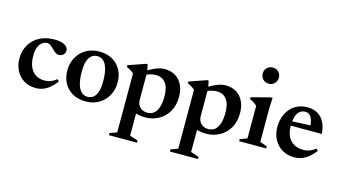

<svg xmlns="http://www.w3.org/2000/svg" viewBox="-101 -1091 3053 1718"><g transform="rotate(15 1426.0 -232.0)"><path d="M291.5 -451.5Q338.5 -451.5 366.8 -441.5Q395 -431.5 407.8 -415.8Q420.5 -400 420.5 -383.5Q420.5 -367 413 -354.5Q405.5 -342 392.5 -335Q379.5 -328 363.5 -328Q348.5 -328 335.8 -335.8Q323 -343.5 311.2 -354.8Q299.5 -366 288.2 -377.2Q277 -388.5 264.8 -396.2Q252.5 -404 238.5 -404Q214.5 -404 193.2 -389.5Q172 -375 158.5 -344Q145 -313 145 -264Q145 -201.5 163.8 -159Q182.5 -116.5 217 -95Q251.5 -73.5 298.5 -73.5Q329.5 -73.5 356.5 -83.8Q383.5 -94 410 -116L425.5 -97Q396 -58.5 366.5 -34.5Q337 -10.5 305.5 0.8Q274 12 240 12Q177.5 12 130.5 -16.5Q83.5 -45 57.5 -94.8Q31.5 -144.5 31.5 -208Q31.5 -258.5 49.2 -302.8Q67 -347 100.2 -380.2Q133.5 -413.5 181.8 -432.5Q230 -451.5 291.5 -451.5Z M707.5 -32.5Q738 -32.5 760.8 -49.5Q783.5 -66.5 796.2 -104Q809 -141.5 809 -202Q809 -269.5 796.5 -315Q784 -360.5 760.2 -383.8Q736.5 -407 702.5 -407Q672.5 -407 649.5 -390Q626.5 -373 613.8 -335.5Q601 -298 601 -237Q601 -170.5 613.5 -124.8Q626 -79 649.8 -55.8Q673.5 -32.5 707.5 -32.5ZM702 12Q633 12 581.5 -16.5Q530 -45 501.8 -96.2Q473.5 -147.5 473.5 -214Q473.5 -283.5 503.8 -337Q534 -390.5 587 -421Q640 -451.5 708 -451.5Q778 -451.5 829 -422.8Q880 -394 908.2 -343.2Q936.5 -292.5 936.5 -225Q936.5 -156 906.2 -102.5Q876 -49 823 -18.5Q770 12 702 12Z M1373.5 -213.5Q1373.5 -296 1341.5 -337.5Q1309.5 -379 1255 -379Q1233.5 -379 1213.2 -375.2Q1193 -371.5 1174.2 -363.5Q1155.5 -355.5 1139.5 -343L1131.5 -378Q1158.5 -396.5 1183 -410Q1207.5 -423.5 1230 -432.8Q1252.5 -442 1273 -446.8Q1293.5 -451.5 1312 -451.5Q1373 -451.5 1415 -424.8Q1457 -398 1478.8 -351.5Q1500.5 -305 1500.5 -244.5Q1500.5 -164 1467 -106.5Q1433.5 -49 1377.5 -18.5Q1321.5 12 1253.5 12Q1228 12 1203.8 8Q1179.5 4 1154 -4.2Q1128.5 -12.5 1099 -26.5H1167.5V204.5L1243 230V249.5H983V230L1048.5 206V-338.5Q1041.5 -346.5 1031.8 -353.5Q1022 -360.5 1009.5 -367.5Q997 -374.5 980.5 -382V-398L1140 -453.5H1153.5L1167.5 -386V-127.5Q1167.5 -100.5 1179 -79.2Q1190.5 -58 1211.8 -45.8Q1233 -33.5 1262.5 -33.5Q1297.5 -33.5 1322.2 -53.2Q1347 -73 1360.2 -113Q1373.5 -153 1373.5 -213.5Z M1938.5 -213.5Q1938.5 -296 1906.5 -337.5Q1874.5 -379 1820 -379Q1798.5 -379 1778.2 -375.2Q1758 -371.5 1739.2 -363.5Q1720.5 -355.5 1704.5 -343L1696.5 -378Q1723.5 -396.5 1748 -410Q1772.5 -423.5 1795 -432.8Q1817.5 -442 1838 -446.8Q1858.5 -451.5 1877 -451.5Q1938 -451.5 1980 -424.8Q2022 -398 2043.8 -351.5Q2065.5 -305 2065.5 -244.5Q2065.5 -164 2032 -106.5Q1998.5 -49 1942.5 -18.5Q1886.5 12 1818.5 12Q1793 12 1768.8 8Q1744.5 4 1719 -4.2Q1693.5 -12.5 1664 -26.5H1732.5V204.5L1808 230V249.5H1548V230L1613.5 206V-338.5Q1606.5 -346.5 1596.8 -353.5Q1587 -360.5 1574.5 -367.5Q1562 -374.5 1545.5 -382V-398L1705 -453.5H1718.5L1732.5 -386V-127.5Q1732.5 -100.5 1744 -79.2Q1755.5 -58 1776.8 -45.8Q1798 -33.5 1827.5 -33.5Q1862.5 -33.5 1887.2 -53.2Q1912 -73 1925.2 -113Q1938.5 -153 1938.5 -213.5Z M2244.5 -565.5Q2211 -565.5 2190.2 -587.2Q2169.5 -609 2169.5 -641Q2169.5 -672 2190.2 -693.2Q2211 -714.5 2244.5 -714.5Q2278 -714.5 2298.5 -693.2Q2319 -672 2319 -641Q2319 -609 2298.5 -587.2Q2278 -565.5 2244.5 -565.5ZM2311.5 -452 2307 -355V-43.5L2373 -19V0H2122.5V-19L2188 -43.5V-343.5Q2181.5 -351.5 2171 -359.5Q2160.5 -367.5 2147.5 -375Q2134.5 -382.5 2120 -389V-406.5L2295 -452Z M2637.5 -451.5Q2692.5 -451.5 2731.8 -428Q2771 -404.5 2793.5 -360.5Q2816 -316.5 2821 -254H2506.5L2507 -293L2761 -304.5L2705 -279.5Q2702.5 -321.5 2693.5 -350Q2684.5 -378.5 2668 -393.2Q2651.5 -408 2626.5 -408Q2599 -408 2578 -392Q2557 -376 2545 -341.2Q2533 -306.5 2533 -250Q2533 -193 2553 -153.8Q2573 -114.5 2609.5 -94Q2646 -73.5 2694.5 -73.5Q2716 -73.5 2735 -77.8Q2754 -82 2772.5 -91.8Q2791 -101.5 2809 -116L2824.5 -97Q2797 -62.5 2767.8 -38Q2738.5 -13.5 2705.5 -0.8Q2672.5 12 2634.5 12Q2570.5 12 2522 -17Q2473.5 -46 2446.5 -96.8Q2419.5 -147.5 2419.5 -212.5Q2419.5 -277.5 2445 -332Q2470.5 -386.5 2519.2 -419Q2568 -451.5 2637.5 -451.5Z"/></g></svg>

Font: Newsreader 24pt SemiBold
Style: Regular
Weight: 600
Designer: Hugues Gentile
Foundry: Production Type
Version: Version 1.003